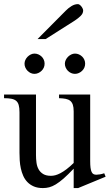

<svg xmlns="http://www.w3.org/2000/svg" viewBox="-20 -914 541 948"><path d="M365.7 14.6H343.8V-81.1Q315.4 -51.3 294.2 -32.7Q272.9 -14.2 255.6 -3.7Q238.3 6.8 223.1 10.7Q208 14.6 191.9 14.6Q166 14.6 147.2 6.6Q128.4 -1.5 115.5 -14.9Q102.5 -28.3 94.7 -45.9Q86.9 -63.5 82.8 -82.8Q78.6 -102.1 77.4 -122.1Q76.2 -142.1 76.2 -159.7V-359.9Q76.2 -381.8 72.3 -395.5Q68.4 -409.2 59.3 -416.5Q50.3 -423.8 35.6 -426.5Q21 -429.2 0 -429.2V-447.3H157.7V-147.9Q157.7 -128.9 160.2 -110.6Q162.6 -92.3 170.7 -77.9Q178.7 -63.5 193.4 -54.7Q208 -45.9 231.9 -45.9Q241.7 -45.9 253.2 -48.8Q264.6 -51.8 278.6 -59.1Q292.5 -66.4 308.6 -78.6Q324.7 -90.8 343.8 -109.4V-363.8Q343.8 -384.3 339.6 -396.7Q335.4 -409.2 326.7 -416.3Q317.9 -423.3 304.2 -426Q290.5 -428.7 271.5 -429.2V-447.3H425.3V-118.7Q425.3 -98.6 427 -85.7Q428.7 -72.8 432.4 -64.9Q436 -57.1 441.9 -54.2Q447.8 -51.3 455.6 -51.3Q462.4 -51.3 473.1 -53Q483.9 -54.7 494.6 -58.6L501.5 -41.5ZM200.2 -599.6Q200.2 -589.4 196.3 -580.3Q192.4 -571.3 185.3 -564.5Q178.2 -557.6 169.2 -553.5Q160.2 -549.3 149.9 -549.3Q140.1 -549.3 131.3 -553.5Q122.6 -557.6 115.7 -564.7Q108.9 -571.8 105 -580.8Q101.1 -589.8 101.1 -599.6Q101.1 -608.9 105.2 -617.9Q109.4 -627 116.2 -633.8Q123 -640.6 131.8 -645Q140.6 -649.4 149.9 -649.4Q160.2 -649.4 169.2 -645.5Q178.2 -641.6 185.3 -634.8Q192.4 -627.9 196.3 -618.9Q200.2 -609.9 200.2 -599.6ZM400.4 -599.6Q400.4 -589.4 396.5 -580.3Q392.6 -571.3 385.5 -564.5Q378.4 -557.6 369.4 -553.5Q360.4 -549.3 350.1 -549.3Q339.8 -549.3 330.8 -553.5Q321.8 -557.6 314.9 -564.7Q308.1 -571.8 304.2 -580.8Q300.3 -589.8 300.3 -599.6Q300.3 -608.9 304.7 -617.9Q309.1 -627 315.9 -633.8Q322.8 -640.6 331.8 -645Q340.8 -649.4 350.1 -649.4Q360.4 -649.4 369.4 -645.5Q378.4 -641.6 385.5 -634.8Q392.6 -627.9 396.5 -618.9Q400.4 -609.9 400.4 -599.6ZM390.6 -861.8Q390.6 -847.7 378.2 -835.4Q365.7 -823.2 350.1 -813L205.6 -721.2H165.5L304.2 -860.8Q316.9 -874 332.8 -883.8Q348.6 -893.6 364.7 -893.6Q368.7 -893.6 373 -890.6Q377.4 -887.7 381.3 -882.8Q385.3 -877.9 387.9 -872.3Q390.6 -866.7 390.6 -861.8Z"/></svg>

Font: Doulos SIL Am
Style: Regular
Weight: 400
Designer: Walt Agee, Victor Gaultney, Peter Martin, Debbi Hosken, Becca Hirsbrunner
Foundry: SIL International
Version: Version 5.000